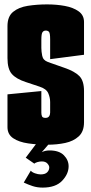

<svg xmlns="http://www.w3.org/2000/svg" viewBox="-20 -648 416 873"><path d="M196 10Q150 10 108 4Q66 -2 40 -19.5Q14 -37 14 -70V-219L168 -234V-136Q168 -126 171 -119Q174 -112 187 -112Q198 -112 203 -119Q208 -126 208 -136V-184Q208 -204 199.5 -224Q191 -244 160 -254L97 -275Q54 -289 34 -311.5Q14 -334 14 -384V-529Q14 -573 39.5 -594Q65 -615 106.5 -621.5Q148 -628 194 -628Q237 -628 275 -621Q313 -614 337.5 -596.5Q362 -579 362 -548V-399L208 -379V-469Q208 -498 202.5 -503.5Q197 -509 188 -509Q179 -509 173.5 -502Q168 -495 168 -467V-430Q168 -414 172 -394Q176 -374 198 -366L272 -340Q319 -324 340.5 -302.5Q362 -281 362 -234V-92Q362 -50 338 -28Q314 -6 276.5 2Q239 10 196 10ZM174 205Q149 205 128 198Q107 191 88 182L120 128Q125 135 139 140Q153 145 165 145Q185 145 194.5 135.5Q204 126 204 113Q204 105 195.5 95.5Q187 86 170 86Q160 86 150 89Q140 92 136 96L97 69L149 0H208L170 44Q185 36 205 36Q249 36 270.5 58Q292 80 292 108Q292 143 262.5 174Q233 205 174 205Z"/></svg>

Font: Smooch Sans Black
Style: Regular
Weight: 900
Designer: Robert E. Leuschke
Foundry: Robert E. Leuschke
Version: Version 1.010; ttfautohint (v1.8.3)